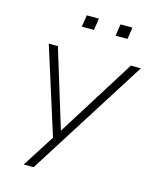

<svg xmlns="http://www.w3.org/2000/svg" viewBox="-127 -773 839 1039"><g transform="rotate(15 292.5 -254.0)"><path d="M107 180 230 -12V21L69 -487H120L259 -34H245L529 -487H585L163 180ZM407 -622 417 -688H484L474 -622ZM218 -622 228 -688H296L286 -622Z"/></g></svg>

Font: Nunito Sans 10pt SemiExpanded ExtraLight
Style: Italic
Weight: 250
Width: 6
Italic angle: -9°
Designer: Vernon Adams
Foundry: Vernon Adams
Version: Version 3.101;gftools[0.9.27]